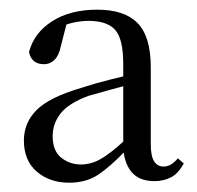

<svg xmlns="http://www.w3.org/2000/svg" viewBox="-20 -834 411 401"><path d="M302.4 -455.7Q270.1 -455.7 254.2 -475.5Q238.2 -495.3 237.4 -529.5V-530.7V-700.2Q237.4 -752.6 220.6 -771.5Q203.8 -790.4 165.1 -790.4Q148.3 -790.4 130.5 -786.2Q112.7 -782 89.5 -770.6L120.8 -791L107.1 -737.6Q103.1 -718 93.8 -709Q84.4 -699.9 71.9 -699.9Q45.8 -699.9 40.6 -725.4Q51.1 -765.5 88.9 -789.6Q126.6 -813.8 183.3 -813.8Q240.2 -813.8 267.5 -785.6Q294.9 -757.5 294.9 -693.6V-533.2Q294.9 -507.5 302 -496.9Q309 -486.2 321.4 -486.2Q329.6 -486.2 336.5 -490.1Q343.4 -494 351.6 -503.3L363.8 -492.7Q352.4 -471.6 337.2 -463.7Q322.1 -455.7 302.4 -455.7ZM124.4 -452.4Q83.8 -452.4 56.9 -475.5Q29.9 -498.6 29.9 -540.4Q29.9 -577.5 56.3 -604.1Q82.6 -630.7 149.2 -650.3Q178.6 -659.9 209.3 -667.6Q240 -675.3 266.5 -681.3V-661.7Q240.8 -654.7 213.1 -647.3Q185.5 -639.9 164.1 -633.6Q123.2 -618.2 106.6 -597.1Q90 -575.9 90 -549.8Q90 -519 107.7 -504.8Q125.5 -490.5 148.9 -490.5Q170.2 -490.5 190.3 -501.9Q210.5 -513.4 240 -540.5L256 -534.1L242.4 -519.5Q211.6 -487.2 186.1 -469.8Q160.5 -452.4 124.4 -452.4Z"/></svg>

Font: Noto Serif HK ExtraLight
Style: Regular
Weight: 200
Designer: Ryoko NISHIZUKA 西塚涼子 (kana & ideographs); Frank Grießhammer (Latin, Greek & Cyrillic); Wenlong ZHANG 张文龙 (bopomofo); San
Foundry: Adobe
Version: Version 2.002-H1;hotconv 1.1.0;makeotfexe 2.6.0